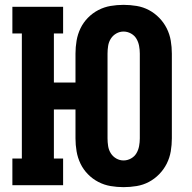

<svg xmlns="http://www.w3.org/2000/svg" viewBox="-20 -763 790 791"><path d="M489 8Q462 8 435.5 3.5Q409 -1 385 -13.5Q361 -26 342 -45.5Q323 -65 311.5 -89Q300 -113 295.5 -139.5Q291 -166 291 -193V-312H202V-110H240V0H31V-110H70V-625H31V-735H240V-625H202V-423H291V-542Q291 -569 295.5 -595.5Q300 -622 311.5 -646Q323 -670 342 -689.5Q361 -709 385 -721.5Q409 -734 435.5 -738.5Q462 -743 489 -743Q516 -743 543 -738.5Q570 -734 593.5 -721.5Q617 -709 636 -689.5Q655 -670 667 -646Q679 -622 683.5 -595.5Q688 -569 688 -542V-193Q688 -166 683.5 -139.5Q679 -113 667 -89Q655 -65 636 -45.5Q617 -26 593.5 -13.5Q570 -1 543 3.5Q516 8 489 8ZM489 -102Q505 -102 519.5 -110Q534 -118 542 -131.5Q550 -145 553 -161Q556 -177 556 -193V-542Q556 -558 553 -574Q550 -590 542 -603.5Q534 -617 519.5 -625Q505 -633 489 -633Q473 -633 459 -625Q445 -617 436.5 -603.5Q428 -590 425.5 -574Q423 -558 423 -542V-193Q423 -177 425.5 -161Q428 -145 436.5 -131.5Q445 -118 459 -110Q473 -102 489 -102Z"/></svg>

Font: Iosevka Etoile Extrabold
Style: Regular
Weight: 800
Designer: Belleve Invis
Foundry: Belleve Invis
Version: Version 22.1.2; ttfautohint (v1.8.4)